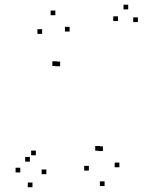

<svg xmlns="http://www.w3.org/2000/svg" viewBox="-20 -780 660 817"><path d="M177.2 -38.8V-58.8H157.2V-38.8ZM222.8 -499.3V-519.3H202.8V-499.3ZM235.8 -498V-518H215.8V-498ZM358.2 -54.2V-74.2H338.2V-54.2ZM425 11.7V-8.3H405V11.7ZM488 -68.2V-88.2H468V-68.2ZM566.8 -686V-706H546.8V-686ZM525.5 -740V-760H505.5V-740ZM482 -690.5V-710.5H462V-690.5ZM417.8 -137.3V-157.3H397.8V-137.3ZM405.2 -138.7V-158.7H385.2V-138.7ZM276.3 -645.8V-665.8H256.3V-645.8ZM215.5 -715.2V-735.2H195.5V-715.2ZM159.3 -635.8V-655.8H139.3V-635.8ZM107.2 -92.2V-112.2H87.2V-92.2ZM132.5 -119.2V-139.2H112.5V-119.2ZM66.3 -46.3V-66.3H46.3V-46.3ZM118.2 16.7V-3.3H98.2V16.7Z"/></svg>

Font: Monaspace Radon Dots Var
Style: Regular
Weight: 400
Designer: Riley Cran and the Lettermatic Team
Version: Version 1.100 (Monaspace Radon Dots)